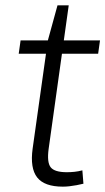

<svg xmlns="http://www.w3.org/2000/svg" viewBox="-20 -691 394 718"><path d="M215 7Q146 7 119 -27.5Q92 -62 102 -135L159 -540L195 -671H237L162 -135Q155 -84 169.5 -65.5Q184 -47 230 -47Q244 -47 258.5 -48.5Q273 -50 288 -54L292 -4Q280 -1 266.5 1.5Q253 4 240 5.5Q227 7 215 7ZM57 -540H354L347 -490H50Z"/></svg>

Font: Pathway Extreme 8pt Thin
Style: Italic
Weight: 100
Italic angle: -8°
Designer: Eduardo Rodriguez Tunni
Foundry: Eduardo Rodriguez Tunni
Version: Version 1.000